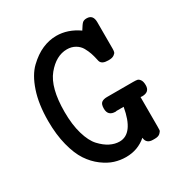

<svg xmlns="http://www.w3.org/2000/svg" viewBox="-149 -736 823 860"><g transform="rotate(-30 262.5 -305.5)"><path d="M37.1 -306.2Q37.1 -393.1 58.6 -457Q80.1 -521 115 -554.4Q149.9 -587.9 186 -603.5Q222.2 -619.1 258.8 -619.1Q317.9 -619.1 372.1 -581.1Q387.2 -606 394.5 -612.5Q401.9 -619.1 416 -619.1Q449.2 -619.1 449.2 -580.1V-442.9Q449.2 -433.1 447.5 -426.5Q445.8 -419.9 436.3 -413.6Q426.8 -407.2 410.2 -407.2H405.8Q376 -407.2 368.2 -423.8Q367.2 -424.8 364 -439.9Q360.8 -455.1 355.5 -470.9Q350.1 -486.8 340.6 -503.9Q331.1 -521 312.5 -532Q293.9 -543 270 -543Q213.9 -543 167.5 -486.6Q121.1 -430.2 121.1 -305.2Q121.1 -239.3 135.5 -190.2Q149.9 -141.1 173.3 -116Q196.8 -90.8 220.9 -78.9Q245.1 -66.9 269 -66.9Q339.8 -66.9 361.8 -192.9H324.2L321.8 -191.9H319.8Q280.8 -191.9 280.8 -230Q280.8 -252.9 290.8 -260.5Q300.8 -268.1 318.8 -268.1H454.1Q468.3 -268.1 475.6 -266.6Q482.9 -265.1 489.5 -255.6Q496.1 -246.1 496.1 -227.1Q496.1 -191.9 457 -191.9Q456.1 -191.9 453.1 -192.4Q450.2 -192.9 449.2 -192.9V-40Q449.2 -27.8 448.7 -22Q448.2 -16.1 439.2 -7.6Q430.2 1 412.1 1H401.9Q367.7 1 365.2 -30.8Q320.8 7.8 260.3 7.8Q259.8 7.8 258.8 7.8Q230 7.8 201.4 -1Q172.9 -9.8 142.3 -32.5Q111.8 -55.2 88.9 -89.6Q65.9 -124 51.5 -180.2Q37.1 -236.3 37.1 -306.2Z"/></g></svg>

Font: CMU Typewriter Text
Style: Bold
Weight: 700
Version: Version 0.7.0